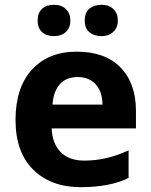

<svg xmlns="http://www.w3.org/2000/svg" viewBox="-20 -772 631 802"><path d="M547.9 -308.1V-235.8H195.8Q198.2 -172.4 233.4 -136.7Q268.6 -101.1 332 -101.1Q425.8 -101.1 517.1 -144V-28.8Q439.9 9.8 316.7 9.8Q193.4 9.8 119.1 -63Q44.9 -135.7 44.9 -271Q44.9 -406.2 113.5 -481.2Q182.1 -556.2 300.5 -556.2Q418.9 -556.2 483.4 -490.2Q547.9 -424.3 547.9 -308.1ZM199.2 -335H408.2Q407.2 -390.1 379.4 -420.2Q351.6 -450.2 304.2 -450.2Q256.8 -450.2 230 -420.2Q203.1 -390.1 199.2 -335ZM353.8 -637Q334 -652.8 334 -686.5Q334 -720.2 353.8 -736.1Q373.5 -752 404.1 -752Q434.6 -752 453.4 -734.4Q472.2 -716.8 472.2 -686.5Q472.2 -656.2 453.1 -638.7Q434.1 -621.1 403.8 -621.1Q373.5 -621.1 353.8 -637ZM155.5 -638.2Q137.2 -655.3 137.2 -686.5Q137.2 -717.8 155.5 -734.9Q173.8 -752 205.6 -752Q237.3 -752 255.6 -733.9Q273.9 -715.8 273.9 -686.3Q273.9 -656.7 255.4 -638.9Q236.8 -621.1 205.3 -621.1Q173.8 -621.1 155.5 -638.2Z"/></svg>

Font: NotoSans-Bold
Style: Bold
Weight: 700
Designer: Monotype Design team
Foundry: Monotype Imaging Inc.
Version: Version 1.04